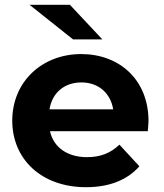

<svg xmlns="http://www.w3.org/2000/svg" viewBox="-20 -771 683 799"><path d="M406 -607 271 -751H103L284 -607ZM598 -267C598 -440 476 -546 318 -546C154 -546 31 -430 31 -269C31 -109 152 8 338 8C435 8 510 -22 560 -79L477 -169C440 -134 399 -117 342 -117C260 -117 203 -158 188 -225H595C596 -238 598 -255 598 -267ZM319 -428C389 -428 440 -384 451 -316H186C197 -385 248 -428 319 -428Z"/></svg>

Font: Talent SemiBold
Style: Bold
Weight: 700
Designer: Mike Powis
Version: Version 1.001;hotconv 1.0.109;makeotfexe 2.5.65596